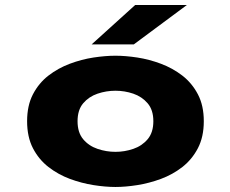

<svg xmlns="http://www.w3.org/2000/svg" viewBox="-20 -734 915 765"><path d="M440 11Q400 11 352.5 3.5Q305 -4 258.5 -21.2Q212 -38.5 173.2 -68.5Q134.5 -98.5 111.2 -143.5Q88 -188.5 88 -251Q88 -313.5 111.2 -358.2Q134.5 -403 173 -432.8Q211.5 -462.5 258.2 -480Q305 -497.5 352.5 -504.8Q400 -512 440 -512Q480 -512 527.2 -504.8Q574.5 -497.5 621.2 -480Q668 -462.5 706.5 -432.8Q745 -403 768.5 -358.2Q792 -313.5 792 -251Q792 -188.5 768.5 -143.5Q745 -98.5 706.5 -68.5Q668 -38.5 621.2 -21.2Q574.5 -4 527.2 3.5Q480 11 440 11ZM440 -129Q476.5 -129 511 -140.8Q545.5 -152.5 568.2 -179.2Q591 -206 591 -251Q591 -296 568.2 -322.5Q545.5 -349 511 -360.8Q476.5 -372.5 440 -372.5Q403.5 -372.5 368.8 -360.8Q334 -349 311.5 -322.5Q289 -296 289 -251Q289 -206 311.5 -179.2Q334 -152.5 368.8 -140.8Q403.5 -129 440 -129ZM513 -557H345L518.5 -714H724.5Z"/></svg>

Font: Trispace SemiExpanded ExtraBold
Style: Regular
Weight: 800
Width: 6
Designer: Tyler Finck
Foundry: Etcetera Type Company
Version: Version 1.210; ttfautohint (v1.8.3)